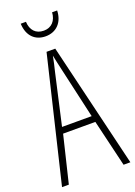

<svg xmlns="http://www.w3.org/2000/svg" viewBox="-168 -969 729 1035"><g transform="rotate(-20 196.0 -452.0)"><path d="M301 -904H272C269 -857 242 -826 197 -826C151 -826 124 -856 122 -904H92C95 -831 138 -794 196 -794C258 -794 299 -837 301 -904ZM353 0H392L221 -714H171L0 0H39L104 -269H289ZM215 -596 281 -305H111L177 -597C185 -631 191 -654 196 -683C202 -654 207 -630 215 -596Z"/></g></svg>

Font: Noto Sans Myanmar ExtraCondensed ExtraLight
Style: Regular
Weight: 200
Width: 2
Designer: Monotype Design Team
Foundry: Monotype Imaging Inc.
Version: Version 2.107